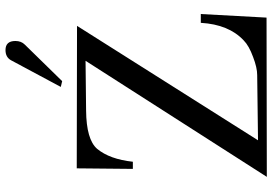

<svg xmlns="http://www.w3.org/2000/svg" viewBox="-166 -823 990 698"><g transform="rotate(-90 329.0 -474.0)"><path d="M595 -239H627L614 0L35 1L457 -658L276 -656Q171 -655 137 -616Q99 -570 90 -486H64L66 -690L584 -689L168 -31L405 -34Q432 -34 471 -49Q512 -64 531 -83Q589 -137 595 -239ZM529 -913Q529 -892 516 -879L383 -743L362 -748L459 -929Q470 -949 496 -949Q529 -949 529 -913Z"/></g></svg>

Font: GFS Didot
Style: Regular
Weight: 400
Designer: Takis Katsoulidis and George D. Matthiopoulos
Foundry: Takis Katsoulidis and George D. Matthiopoulos
Version: Version 1.0